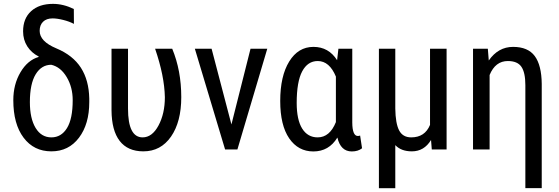

<svg xmlns="http://www.w3.org/2000/svg" viewBox="-20 -784 2933 1007"><path d="M101.1 -619.6C101.1 -590 108.4 -563.8 123 -541C137.7 -518.2 157.6 -500.5 182.6 -487.8L183.1 -485.4C144.4 -474.3 112.5 -447.5 87.4 -405C62.3 -362.5 49.8 -313.8 49.8 -258.8C49.8 -175.1 67.8 -109.5 103.8 -61.8C139.7 -14.1 188.3 9.8 249.5 9.8C310.1 9.8 358.3 -14.1 394.3 -61.8C430.3 -109.5 448.2 -171.7 448.2 -248.5V-267.1C446.9 -331.2 432.3 -385.1 404.3 -428.7C376.3 -472.3 333.3 -506.3 275.1 -530.5C217 -554.8 188 -585.3 188 -622.1C188 -642.3 193.9 -658.2 205.8 -669.9C217.7 -681.6 234.4 -687.5 255.9 -687.5C271.8 -687.5 290.4 -684.8 311.8 -679.4C333.1 -674.1 351.7 -667.2 367.7 -658.7L367.2 -736.8C330.7 -754.7 294.3 -763.7 257.8 -763.7C209.3 -763.7 171.1 -750.9 143.1 -725.3C115.1 -699.8 101.1 -664.6 101.1 -619.6ZM136.7 -248.5C136.7 -312.7 146.9 -361.3 167.2 -394.5C187.6 -427.7 214.8 -444.3 249 -444.3C281.9 -436.5 308.8 -415 329.8 -379.6C350.8 -344.3 361.3 -304 361.3 -258.8C361.3 -193.4 351.3 -144.4 331.3 -112.1C311.3 -79.7 284 -63.5 249.5 -63.5C214.4 -63.5 186.8 -80 166.7 -113C146.7 -146.1 136.7 -191.2 136.7 -248.5Z M651.4 -528.3H564.9V-206.1C565.3 -135.1 579.5 -81.4 607.7 -44.9C635.8 -8.5 677.2 9.8 731.9 9.8C792.8 9.8 841.1 -16 877 -67.6C912.8 -119.2 930.7 -188.2 930.7 -274.4C930.7 -367.5 914.9 -452.1 883.3 -528.3H793.5C826 -433.6 843.1 -349 844.7 -274.4C844.7 -216.8 833.6 -167.2 811.3 -125.7C789 -84.2 761.2 -63.5 728 -63.5C676.9 -63.5 651.4 -113.8 651.4 -214.4Z M1193.8 -131.3 1089.8 -528.3H1002L1160.6 0H1225.1L1381.8 -528.3H1293.9Z M1827.6 -528.3H1754.9L1748 -468.3C1718.4 -514.8 1677.1 -538.1 1624 -538.1C1570.6 -538.1 1528.2 -512.5 1496.8 -461.4C1465.4 -410.3 1449.7 -341.3 1449.7 -254.4C1449.7 -169.4 1465.4 -104.1 1496.8 -58.3C1528.2 -12.6 1570.5 10.3 1623.5 10.3C1677.9 10.3 1719.9 -14 1749.5 -62.5C1760.9 -14 1786.1 10.3 1825.2 10.3C1847 10.3 1864.9 4.7 1878.9 -6.3L1868.7 -73.2C1865.4 -71.6 1861.5 -70.8 1856.9 -70.8C1837.7 -70.8 1828 -94.2 1827.6 -141.1ZM1536.1 -244.1C1536.1 -318.4 1545.7 -373.5 1564.9 -409.7C1584.1 -445.8 1611.3 -463.9 1646.5 -463.9C1687.5 -463.9 1719.2 -436.7 1741.7 -382.3V-143.6C1720.2 -90.2 1688.3 -63.5 1646 -63.5C1611.2 -63.5 1584.1 -78.9 1564.9 -109.6C1545.7 -140.4 1536.1 -185.2 1536.1 -244.1Z M2053.2 -528.3H1967.3V203.1H2053.2V-22.9C2073.7 -1.1 2102.7 9.8 2140.1 9.8C2183.1 9.8 2216.6 -10.1 2240.7 -49.8L2244.6 0H2322.3V-528.3H2235.4V-128.9C2217.4 -85.3 2184.6 -63.5 2136.7 -63.5C2107.1 -63.5 2085.9 -75.8 2073.2 -100.3C2060.5 -124.9 2053.9 -163.1 2053.2 -214.8Z M2538.6 -528.3H2460.9V0H2547.9V-390.6C2568 -439.5 2599.9 -463.9 2643.6 -463.9C2677.1 -463.9 2700.8 -453.9 2714.6 -433.8C2728.4 -413.8 2735.4 -381.7 2735.4 -337.4V202.6H2821.3V-344.2C2820.6 -409.3 2808.4 -457.9 2784.7 -490C2760.9 -522.1 2723 -538.1 2670.9 -538.1C2619.1 -538.1 2576.7 -514.3 2543.5 -466.8Z"/></svg>

Font: Roboto Condensed
Style: Regular
Weight: 400
Designer: Google
Version: Version 2.134; 2016